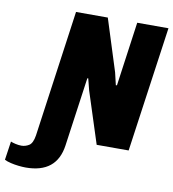

<svg xmlns="http://www.w3.org/2000/svg" viewBox="-224 -767 932 1035"><g transform="rotate(10 241.5 -249.5)"><path d="M-14 187Q-31 187 -53.5 184.5Q-76 182 -97 177Q-118 172 -131 165L-116 63Q-107 67 -90 71Q-73 75 -57 75Q-36 75 -16 63Q4 51 11 7L108 -686H282L372 -402L388 -334L394 -335L443 -686H614L517 0H342L251 -282L235 -345L230 -344L177 33Q155 187 -14 187Z"/></g></svg>

Font: Chivo Mono Medium ExtraBold
Style: Italic
Weight: 800
Italic angle: -8.05°
Monospace: yes
Version: Version 1.008